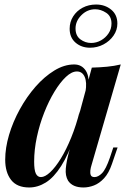

<svg xmlns="http://www.w3.org/2000/svg" viewBox="-20 -815 587 849"><path d="M161 -32Q179 -32 202 -53.5Q225 -75 249 -114Q273 -153 295 -207Q317 -261 333 -325L312 -217Q283 -132 250.5 -81Q218 -30 182.5 -8Q147 14 109 14Q55 14 29 -19.5Q3 -53 3 -109Q3 -161 20 -218.5Q37 -276 67.5 -331.5Q98 -387 137 -431.5Q176 -476 220 -503Q264 -530 308 -530Q342 -530 360 -501.5Q378 -473 369 -415L358 -409Q365 -451 354.5 -475Q344 -499 320 -499Q297 -499 271.5 -475Q246 -451 221 -410Q196 -369 175.5 -317Q155 -265 143 -209Q131 -153 131 -100Q131 -63 138.5 -47.5Q146 -32 161 -32ZM386 -516Q422 -517 453.5 -520Q485 -523 514 -530L385 -86Q381 -74 379.5 -61.5Q378 -49 381.5 -40.5Q385 -32 398 -32Q414 -32 431 -49Q448 -66 466 -118L481 -163H500L475 -90Q461 -49 440 -26.5Q419 -4 395.5 5Q372 14 349 14Q301 14 281 -16Q268 -38 271 -70Q274 -102 284 -139ZM405 -795Q444 -795 471.5 -772.5Q499 -750 499 -711Q499 -682 482 -657.5Q465 -633 437.5 -618.5Q410 -604 378 -604Q340 -604 314 -626.5Q288 -649 288 -688Q288 -718 303.5 -742.5Q319 -767 345.5 -781Q372 -795 405 -795ZM383 -625Q406 -625 426.5 -636.5Q447 -648 460 -667.5Q473 -687 473 -711Q473 -743 449.5 -758.5Q426 -774 401 -774Q366 -774 340 -748Q314 -722 314 -689Q314 -657 335.5 -641Q357 -625 383 -625Z"/></svg>

Font: Playfair Display SemiBold
Style: Italic
Weight: 600
Italic angle: -14°
Designer: Claus Eggers Sørensen
Foundry: Claus Eggers Sørensen
Version: Version 1.203